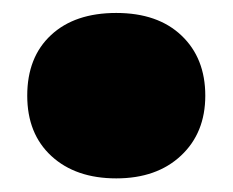

<svg xmlns="http://www.w3.org/2000/svg" viewBox="-20 -424 350 289"><path d="M155 -155.5Q94 -155.5 57.5 -189Q21 -222.5 21 -280Q21 -338 56.8 -371.2Q92.5 -404.5 155 -404.5Q217.5 -404.5 253.2 -370.5Q289 -336.5 289 -280Q289 -224 252.5 -189.8Q216 -155.5 155 -155.5Z"/></svg>

Font: Encode Sans Black
Style: Regular
Weight: 900
Designer: Multiple Designers
Foundry: Impallari Type
Version: Version 3.002; ttfautohint (v1.8.3) -l 8 -r 50 -G 200 -x 14 